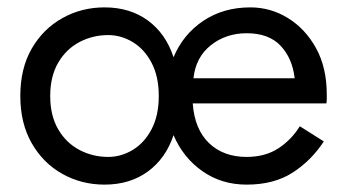

<svg xmlns="http://www.w3.org/2000/svg" viewBox="-20 -490 940 520"><path d="M35 -230Q35 -305 66 -358.5Q97 -412 149 -441Q201 -470 263 -470Q332 -470 380.5 -434.5Q429 -399 450 -335Q476 -397 530.5 -433.5Q585 -470 658 -470Q713 -470 760 -441Q807 -412 836 -359.5Q865 -307 865 -234Q865 -228 865 -222Q865 -216 864 -210H502Q507 -140 546 -102.5Q585 -65 648 -65Q698 -65 733.5 -88Q769 -111 792 -148L857 -107Q823 -55 772.5 -22.5Q722 10 648 10Q580 10 528 -26.5Q476 -63 450 -124Q429 -61 380.5 -25.5Q332 10 263 10Q201 10 149 -19Q97 -48 66 -102Q35 -156 35 -230ZM648 -400Q592 -400 551 -367.5Q510 -335 504 -278H778Q772 -332 740 -366Q708 -400 648 -400ZM116 -230Q116 -177 137.5 -140Q159 -103 195 -84Q231 -65 273 -65Q308 -65 339.5 -84Q371 -103 390.5 -140Q410 -177 410 -230Q410 -283 390.5 -320Q371 -357 339.5 -376Q308 -395 273 -395Q231 -395 195 -376Q159 -357 137.5 -320Q116 -283 116 -230Z"/></svg>

Font: Von Book
Style: Regular
Weight: 400
Version: Version 4.000; ttfautohint (v1.8.4.7-5d5b)